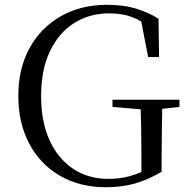

<svg xmlns="http://www.w3.org/2000/svg" viewBox="-20 -765 781 801"><path d="M422 16.1Q312.7 16.1 230.2 -31.8Q147.7 -79.7 102.1 -165.5Q56.4 -251.2 56.4 -364.9Q56.4 -478.8 103.1 -564Q149.7 -649.1 233.3 -697Q316.9 -744.9 425.9 -744.9Q493.3 -744.9 544.3 -730.1Q595.3 -715.3 641.3 -686.9L643.6 -526.8H598.2L564.3 -700.3L615.7 -680.4V-643.1Q572.3 -678.3 531.2 -693.8Q490.1 -709.3 436 -709.3Q352.6 -709.3 288.6 -668.4Q224.6 -627.5 188 -550.5Q151.5 -473.5 151.5 -363.7Q151.5 -257.5 186.6 -180.2Q221.8 -103 284.9 -60.9Q348 -18.8 431.6 -18.8Q479.4 -18.8 520.4 -29.9Q561.5 -41.1 603.9 -64.5L570 -35.9V-100.8Q570 -164.1 569 -225.1Q568 -286.2 566 -348.8H657.4Q656.4 -291.7 655.3 -231.6Q654.2 -171.4 654.2 -99.7V-48.4Q596.2 -14.4 542.2 0.8Q488.3 16.1 422 16.1ZM449.2 -318.8V-348.8H728.7V-318.8L620.1 -307.3H589Z"/></svg>

Font: Noto Serif SC ExtraLight
Style: Regular
Weight: 200
Designer: Ryoko NISHIZUKA 西塚涼子 (kana & ideographs); Frank Grießhammer (Latin, Greek & Cyrillic); Wenlong ZHANG 张文龙 (bopomofo); San
Foundry: Adobe
Version: Version 2.002-H1;hotconv 1.1.0;makeotfexe 2.6.0